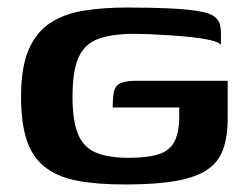

<svg xmlns="http://www.w3.org/2000/svg" viewBox="-20 -485 659 511"><path d="M314 6Q238 6 185.5 -4Q133 -14 99.5 -40.5Q66 -67 51 -112.5Q36 -158 36 -228Q36 -305 56 -352Q76 -399 113 -423.5Q150 -448 202 -456.5Q254 -465 319 -465Q383 -465 434.5 -462.5Q486 -460 515 -454Q539 -450 550.5 -441Q562 -432 565 -421Q568 -410 568 -399V-366Q562 -373 540.5 -378Q519 -383 491 -386Q463 -389 433.5 -391Q404 -393 379 -394Q354 -395 340 -395Q278 -395 241.5 -381.5Q205 -368 189 -332Q173 -296 173 -228Q173 -164 187.5 -128.5Q202 -93 235 -79Q268 -65 322 -65Q372 -65 401 -74Q430 -83 443 -106Q456 -129 457 -169Q457 -180 457 -187.5Q457 -195 457 -199H280Q280 -227 283.5 -242Q287 -257 300.5 -263.5Q314 -270 343 -270H586V-171Q586 -122 574 -88Q562 -54 532 -33.5Q502 -13 448.5 -3.5Q395 6 314 6Z"/></svg>

Font: Genos SemiBold
Style: Regular
Weight: 600
Designer: Robert E. Leuschke
Foundry: Robert E. Leuschke
Version: Version 1.010